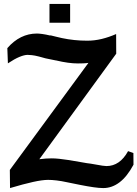

<svg xmlns="http://www.w3.org/2000/svg" viewBox="-20 -934 696 972"><path d="M29.8 -73.7 427.7 -615.7Q415.5 -613.8 401.4 -613.3Q387.2 -612.8 374.5 -612.8Q351.1 -612.8 324 -616.5Q296.9 -620.1 262.2 -628.4L263.2 -627.9L210.4 -638.7Q199.7 -642.1 191.2 -644Q182.6 -646 176.8 -647.9Q155.8 -653.3 141.4 -654.8Q127 -656.2 119.6 -656.2Q103.5 -656.2 78.6 -646Q53.7 -635.7 20 -613.3L17.1 -690.4Q81.5 -764.2 167 -764.2Q176.8 -764.2 193.6 -762Q210.4 -759.8 235.4 -753.9L234.4 -755.4Q248.5 -752.4 263.4 -748.3Q278.3 -744.1 293.5 -741.2Q355.5 -728 421.9 -728Q458.5 -728 494.9 -736.8Q531.2 -745.6 567.9 -761.7L568.4 -662.1L179.2 -127.9Q196.3 -130.4 212.2 -131.3Q228 -132.3 242.2 -132.3Q272.9 -132.3 329.6 -123.5L420.4 -107.9Q427.2 -106.9 439 -105.5Q450.7 -104 470.2 -100.1Q486.3 -97.2 499 -95.2Q511.7 -93.3 519 -93.3Q586.9 -93.3 628.4 -168.9L655.3 -159.2L655.8 -100.1Q623.5 -40 585.2 -11Q546.9 18.1 502.9 18.1Q482.4 18.1 453.6 13.9Q424.8 9.8 385.3 2L317.9 -11.7Q291.5 -17.6 266.8 -20.5Q242.2 -23.4 223.6 -23.4Q194.8 -23.4 147.2 -12.9Q99.6 -2.4 30.8 18.1ZM335 -818.8H230.5V-914.1H335Z"/></svg>

Font: IranNastaliq
Style: Regular
Weight: 400
Designer: Hossein Zahedi
Version: Version 1.5